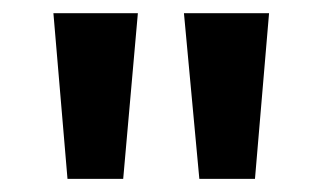

<svg xmlns="http://www.w3.org/2000/svg" viewBox="-20 -648 492 293"><path d="M83 -375 61.5 -627.9H190.4L168 -375ZM284.2 -375 260.7 -627.9H390.6L369.1 -375Z"/></svg>

Font: Padauk Book
Style: Bold
Weight: 700
Designer: Debbi Hosken, Becca Hirsbrunner Spalinger
Foundry: SIL International
Version: Version 5.000